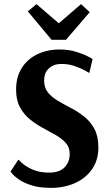

<svg xmlns="http://www.w3.org/2000/svg" viewBox="-20 -900 532 931"><path d="M230 -707 115 -845 157 -880 265 -787 373 -880 415 -841 300 -707ZM228 11Q172 11 134 -1Q96 -13 73.5 -28.5Q51 -44 41 -56Q31 -68 31 -68L69 -126Q69 -126 86 -110Q103 -94 136.5 -78.5Q170 -63 219 -63Q268 -63 293 -88.5Q318 -114 318 -154Q318 -186 299 -207Q280 -228 250.5 -245Q221 -262 188 -279.5Q155 -297 125.5 -321Q96 -345 77 -379.5Q58 -414 58 -466Q58 -526 85 -569.5Q112 -613 160 -636.5Q208 -660 269 -660Q314 -660 350.5 -648.5Q387 -637 408 -625.5Q429 -614 429 -614L413 -546Q413 -546 394 -557Q375 -568 344 -579Q313 -590 278 -590Q241 -590 217.5 -569Q194 -548 194 -509Q194 -474 213 -451Q232 -428 262 -410.5Q292 -393 325.5 -375.5Q359 -358 389 -334Q419 -310 438 -274.5Q457 -239 457 -185Q457 -123 426 -79Q395 -35 343 -12Q291 11 228 11Z"/></svg>

Font: Arsenal SC
Style: Bold
Weight: 700
Designer: Andrij Shevchenko
Foundry: Stairsfor
Version: Version 2.001; ttfautohint (v1.8.4.7-5d5b)